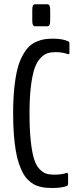

<svg xmlns="http://www.w3.org/2000/svg" viewBox="-20 -895 381 921"><path d="M147.9 -769Q134.8 -769 134.8 -794.9V-849.1Q134.8 -874.5 147.9 -874.5H207.5Q220.7 -874.5 220.7 -849.1V-794.9Q220.7 -769 207.5 -769ZM231.9 6.8Q213.9 6.8 200.2 5.6Q186.5 4.4 169.7 0Q152.8 -4.4 140.1 -12Q127.4 -19.5 113.8 -33Q100.1 -46.4 90.1 -64.9Q80.1 -83.5 70.8 -110.6Q61.5 -137.7 55.7 -171.9Q49.8 -206.1 46.4 -251.5Q43 -296.9 43 -351.6Q43 -418.9 48.6 -472.9Q54.2 -526.9 63.7 -564Q73.2 -601.1 88.1 -628.2Q103 -655.3 118.4 -670.7Q133.8 -686 154.8 -695.1Q175.8 -704.1 193.8 -706.8Q211.9 -709.5 235.4 -709.5Q279.3 -709.5 307.6 -696.8Q308.1 -696.3 309.6 -695.3Q311 -694.3 312 -692.6Q313 -690.9 313 -688V-640.6Q313 -634.8 309.6 -634.8Q309.1 -634.8 305.7 -635.7Q302.2 -636.7 296.6 -638.2Q291 -639.6 283.7 -641.4Q276.4 -643.1 266.8 -644Q257.3 -645 248.5 -645Q225.6 -645 208.7 -639.9Q191.9 -634.8 174.6 -616.9Q157.2 -599.1 146.2 -567.9Q135.3 -536.6 128.4 -482.2Q121.6 -427.7 121.6 -351.6Q121.6 -274.4 127.4 -220Q133.3 -165.5 142.8 -134Q152.3 -102.5 168.7 -85Q185.1 -67.4 201.2 -62.3Q217.3 -57.1 240.7 -57.1Q276.4 -57.1 302.7 -66.4Q303.2 -66.4 304.9 -62.7Q306.6 -59.1 306.6 -58.1V-12.2Q306.6 -11.2 304.9 -7.6Q303.2 -3.9 302.7 -3.4Q275.4 6.8 231.9 6.8Z"/></svg>

Font: BenchNine
Style: Regular
Weight: 400
Designer: Vernon Adams
Foundry: Vernon Adams
Version: Version 1 ; ttfautohint (v0.92.18-e454-dirty) -l 8 -r 50 -G 